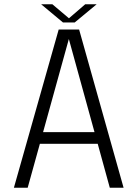

<svg xmlns="http://www.w3.org/2000/svg" viewBox="-20 -878 643 898"><path d="M45 0 254.5 -740H350L558 0H493.5L437 -205.5H166.5L109.5 0ZM181.5 -260H422L302 -695.5ZM172.5 -858H225L302.5 -792.5L378.5 -858H432L329.5 -773H274.5Z"/></svg>

Font: Epilogue Light
Style: Regular
Weight: 300
Designer: Tyler Finck
Foundry: Etcetera Type Co
Version: Version 2.111; ttfautohint (v1.8.3)